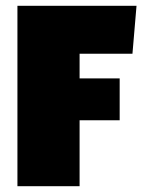

<svg xmlns="http://www.w3.org/2000/svg" viewBox="-20 -641 490 661"><path d="M436 -456H254V-371H392V-227H254V0H40V-621H450Z"/></svg>

Font: Passion One
Style: Bold
Weight: 700
Designer: Alejandro Lo Celso
Foundry: Fontstage
Version: Version 1.002